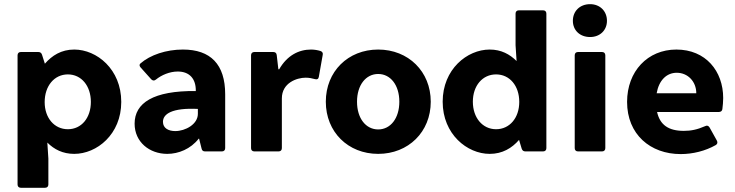

<svg xmlns="http://www.w3.org/2000/svg" viewBox="-20 -720 3495 913"><path d="M333 -484.4C271.5 -484.4 227.5 -456.1 193.4 -417L179.7 -460C176.8 -468.8 170.9 -472.7 162.1 -472.7H79.1C69.3 -472.7 63.5 -466.8 63.5 -457V157.2C63.5 167 69.3 172.9 79.1 172.9H194.3C204.1 172.9 210 167 210 157.2V34.2L205.1 -42C237.3 -9.8 278.3 11.7 333 11.7C440.4 11.7 556.6 -81.1 556.6 -235.4C556.6 -390.6 440.4 -484.4 333 -484.4ZM302.7 -105.5C238.3 -105.5 192.4 -159.2 192.4 -234.4C192.4 -311.5 238.3 -366.2 302.7 -366.2C367.2 -366.2 412.1 -311.5 412.1 -235.4C412.1 -159.2 367.2 -105.5 302.7 -105.5Z M849.6 -484.4C770.5 -484.4 694.3 -459 647.5 -418C641.6 -413.1 642.6 -405.3 649.4 -398.4L699.2 -342.8C706.1 -335.9 713.9 -335 721.7 -341.8C748 -363.3 787.1 -379.9 825.2 -379.9C880.9 -379.9 912.1 -345.7 911.1 -287.1C709 -289.1 620.1 -230.5 620.1 -131.8C620.1 -44.9 690.4 11.7 775.4 11.7C829.1 11.7 886.7 -11.7 924.8 -60.5H926.8L938.5 -13.7C940.4 -3.9 946.3 0 955.1 0H1035.2C1044.9 0 1050.8 -5.9 1050.8 -15.6V-271.5C1050.8 -414.1 981.4 -484.4 849.6 -484.4ZM813.5 -96.7C781.2 -96.7 754.9 -110.4 754.9 -140.6C754.9 -177.7 796.9 -208 920.9 -202.1V-178.7C920.9 -128.9 861.3 -96.7 813.5 -96.7Z M1459 -484.4C1401.4 -484.4 1345.7 -457 1307.6 -390.6H1303.7L1295.9 -458C1294.9 -467.8 1289.1 -472.7 1279.3 -472.7H1189.5C1179.7 -472.7 1173.8 -466.8 1173.8 -457V-15.6C1173.8 -5.9 1179.7 0 1189.5 0H1304.7C1314.5 0 1320.3 -5.9 1320.3 -15.6V-252C1320.3 -326.2 1391.6 -350.6 1433.6 -350.6C1449.2 -350.6 1463.9 -347.7 1477.5 -343.8C1487.3 -340.8 1494.1 -343.8 1496.1 -354.5L1514.6 -459C1516.6 -467.8 1512.7 -474.6 1503.9 -477.5C1491.2 -481.4 1475.6 -484.4 1459 -484.4Z M1778.3 11.7C1921.9 11.7 2028.3 -92.8 2028.3 -236.3C2028.3 -379.9 1921.9 -484.4 1778.3 -484.4C1634.8 -484.4 1529.3 -379.9 1529.3 -236.3C1529.3 -92.8 1634.8 11.7 1778.3 11.7ZM1778.3 -104.5C1719.7 -104.5 1677.7 -157.2 1677.7 -236.3C1677.7 -315.4 1719.7 -368.2 1778.3 -368.2C1836.9 -368.2 1878.9 -315.4 1878.9 -236.3C1878.9 -157.2 1836.9 -104.5 1778.3 -104.5Z M2431.6 -655.3V-504.9L2436.5 -429.7C2404.3 -461.9 2363.3 -484.4 2308.6 -484.4C2201.2 -484.4 2085 -390.6 2085 -236.3C2085 -82 2201.2 11.7 2308.6 11.7C2369.1 11.7 2414.1 -15.6 2448.2 -54.7L2460.9 -12.7C2463.9 -3.9 2469.7 0 2478.5 0H2562.5C2572.3 0 2578.1 -5.9 2578.1 -15.6V-655.3C2578.1 -665 2572.3 -670.9 2562.5 -670.9H2447.3C2437.5 -670.9 2431.6 -665 2431.6 -655.3ZM2338.9 -105.5C2274.4 -105.5 2228.5 -160.2 2228.5 -236.3C2228.5 -312.5 2274.4 -366.2 2338.9 -366.2C2403.3 -366.2 2449.2 -312.5 2449.2 -235.4C2449.2 -159.2 2403.3 -105.5 2338.9 -105.5Z M2786.1 -543.9C2833 -543.9 2866.2 -576.2 2866.2 -621.1C2866.2 -667 2833 -700.2 2786.1 -700.2C2737.3 -700.2 2704.1 -667 2704.1 -621.1C2704.1 -576.2 2737.3 -543.9 2786.1 -543.9ZM2712.9 -457V-15.6C2712.9 -5.9 2718.8 0 2728.5 0H2842.8C2852.5 0 2858.4 -5.9 2858.4 -15.6V-457C2858.4 -466.8 2852.5 -472.7 2842.8 -472.7H2728.5C2718.8 -472.7 2712.9 -466.8 2712.9 -457Z M3418.9 -253.9C3418.9 -381.8 3335.9 -484.4 3196.3 -484.4C3059.6 -484.4 2961.9 -380.9 2961.9 -235.4C2961.9 -81.1 3072.3 12.7 3216.8 12.7C3274.4 12.7 3334 -2 3383.8 -30.3C3391.6 -35.2 3393.6 -43 3388.7 -51.8L3354.5 -113.3C3349.6 -122.1 3341.8 -125 3333 -120.1C3294.9 -103.5 3265.6 -97.7 3231.4 -97.7C3159.2 -97.7 3118.2 -126 3104.5 -187.5H3398.4C3407.2 -187.5 3414.1 -192.4 3415 -201.2C3417 -216.8 3418.9 -236.3 3418.9 -253.9ZM3102.5 -276.4C3113.3 -337.9 3149.4 -374 3198.2 -374C3250 -374 3291 -333 3291 -276.4Z"/></svg>

Font: Ed Sans Neue
Style: Bold
Weight: 700
Designer: Stephen Hutchings
Version: Version 1.004;PS 001.004;hotconv 1.0.88;makeotf.lib2.5.64775